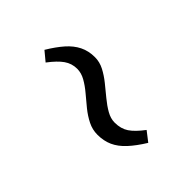

<svg xmlns="http://www.w3.org/2000/svg" viewBox="-0 -571 578 578"><g transform="rotate(45 289.0 -282.0)"><path d="M374.5 -202.5Q353 -202.5 333.5 -212.2Q314 -222 296 -236.5Q278 -251 260.8 -265.8Q243.5 -280.5 226.2 -290.2Q209 -300 191 -300Q168.5 -300 150.2 -287.2Q132 -274.5 110.5 -246L81 -270.5Q99 -300.5 117 -321Q135 -341.5 156.2 -352Q177.5 -362.5 204 -362.5Q224.5 -362.5 243.2 -352.8Q262 -343 280 -328.5Q298 -314 315.5 -299.5Q333 -285 350.5 -275Q368 -265 385.5 -265Q411.5 -265 429.8 -277.2Q448 -289.5 469 -317.5L500 -293.5Q480.5 -262 461.8 -241.8Q443 -221.5 422 -212Q401 -202.5 374.5 -202.5Z"/></g></svg>

Font: Merriweather 48pt Light
Style: Italic
Weight: 300
Italic angle: -7.8°
Version: Version 2.101